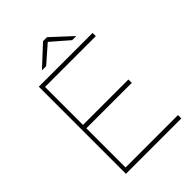

<svg xmlns="http://www.w3.org/2000/svg" viewBox="-270 -1087 1212 1212"><g transform="rotate(-45 336.0 -481.0)"><path d="M208.9 -836.7 344.4 -962.2H380L515.6 -836.7H478.9L362.2 -937.8L246.7 -836.7ZM616.7 0H122.2V-777.8H602.2V-748.9H148.9V-410H554.4V-380H148.9V-30H616.7Z"/></g></svg>

Font: Paperlogy 1 Thin
Style: Regular
Weight: 250
Designer: redesigned by Lee Juim, glyphs from Gmarket Sans & Montserrat
Foundry: PT&
Version: Version 1.001